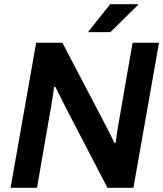

<svg xmlns="http://www.w3.org/2000/svg" viewBox="-20 -888 772 908"><path d="M30 0 151 -686H275L484 -287Q491 -274 502 -251.5Q513 -229 521 -212L527 -213Q529 -229 532 -250Q535 -271 537 -283L607 -686H732L611 0H488L289 -383Q280 -400 266 -428.5Q252 -457 242 -477H236Q234 -460 230 -434.5Q226 -409 223 -392L155 0ZM396 -736 501 -868H633V-865L502 -736Z"/></svg>

Font: Archivo Variable SemiBold
Style: Italic
Weight: 600
Italic angle: -10°
Designer: Hector Gatti
Foundry: Omnibus-Type
Version: Version 2.001